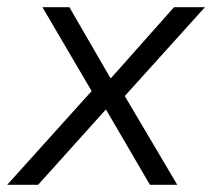

<svg xmlns="http://www.w3.org/2000/svg" viewBox="-25 -514 596 534"><path d="M-5 0 240 -272 245 -235 93 -494H168L282 -297H284L459 -494H545L314 -238L309 -269L468 0H392L270 -209H269L81 0Z"/></svg>

Font: Nunito Sans 7pt Light
Style: Italic
Weight: 300
Italic angle: -9°
Designer: Vernon Adams
Foundry: Vernon Adams
Version: Version 3.101;gftools[0.9.27]